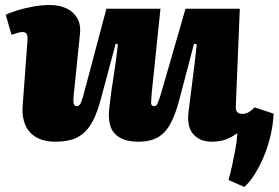

<svg xmlns="http://www.w3.org/2000/svg" viewBox="-20 -552 1113 767"><path d="M3 -493Q14 -499 42.5 -508.5Q71 -518 108 -525Q145 -532 179 -532Q216 -532 244.5 -519Q273 -506 288.5 -479.5Q304 -453 299 -412L274 -167Q272 -142 275.5 -135Q279 -128 286 -128Q295 -128 300 -135.5Q305 -143 312 -167.5Q319 -192 332 -242L405 -517H621L586 -180Q584 -156 583.5 -142Q583 -128 596 -128Q604 -128 608.5 -137Q613 -146 619.5 -166Q626 -186 636 -222L721 -517H938L922 -128Q921 -110 928.5 -103.5Q936 -97 948 -97Q962 -97 974 -104Q986 -111 997 -123L1073 -98Q1071 -53 1060.5 -9Q1050 35 1033.5 74Q1017 113 997.5 144Q978 175 956 195L893 167Q900 142 907 110.5Q914 79 920 46.5Q926 14 928 -17L924 -18Q905 -3 881 5.5Q857 14 825 14Q779 14 752.5 -15.5Q726 -45 733 -104Q741 -172 750 -239.5Q759 -307 766 -375L755 -377L697 -156Q682 -98 662 -60Q642 -22 611.5 -4Q581 14 532 14Q469 14 438.5 -18Q408 -50 417 -124Q424 -187 434 -248.5Q444 -310 451 -375L442 -377L385 -164Q370 -104 348.5 -64.5Q327 -25 293 -5.5Q259 14 202 14Q154 14 124 -4Q94 -22 81 -53Q68 -84 70 -122L90 -393Q91 -408 86.5 -416Q82 -424 70 -424Q61 -424 51 -421Q41 -418 26 -413Z"/></svg>

Font: Literata 18pt Black
Style: Italic
Weight: 900
Italic angle: -2°
Designer: Latin by Veronika Burian and Jose Scaglione. Greek by Irene Vlachou. Cyrillic by Vera Evstafieva
Foundry: TypeTogether
Version: Version 3.103;gftools[0.9.29]